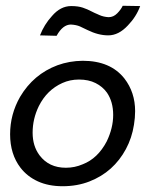

<svg xmlns="http://www.w3.org/2000/svg" viewBox="-20 -633 510 665"><path d="M197 12Q148 12 111.2 -4.8Q74.5 -21.5 51 -52Q15 -99 15 -168Q15 -237 49.5 -297.5Q96 -376 179 -407Q220 -422 266.5 -422.5Q362.5 -422.5 411 -361Q448 -313 448 -248Q448 -225.5 444 -201Q437 -155.5 416 -116.5Q395 -77.5 363.5 -49.2Q332 -21 289.8 -4.5Q247.5 12 197 12ZM208 -52Q239 -52 266.5 -64Q318.5 -84 349.5 -143Q372 -189.5 372 -235Q372 -280.5 350.5 -312Q335.5 -333 311.2 -345.2Q287 -357.5 253.5 -357.5Q222.5 -357.5 196 -345.5Q142.5 -321.5 114.5 -265.5Q93 -221.5 93 -173.5Q93 -127 117 -95Q149.5 -52 208 -52ZM176 -509 118.5 -510.5Q133 -548 160 -577.5Q189.5 -612 226.5 -612Q250.5 -612 266.8 -606.5Q283 -601 297 -593.5Q307.5 -588 317.5 -584L324 -581Q338.5 -574.5 356 -573.5Q373 -573.5 386 -586.8Q399 -600 405 -613L465.5 -612Q452 -575 423 -545Q391 -510.5 355 -510.5Q320.5 -510.5 283 -529Q269.5 -536 256.8 -541.5Q244 -547 225.5 -548Q197.5 -548 176 -509Z"/></svg>

Font: Lucymar Sans
Style: Italic
Weight: 400
Italic angle: -10°
Foundry: The League of Moveable Type (original font) / Main changes by Cristiano Sobral with portions from Mirco Monsees
Version: Version 2.00;August 30, 2020;FontCreator 13.0.0.2681 64-bit